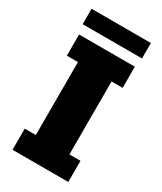

<svg xmlns="http://www.w3.org/2000/svg" viewBox="-181 -774 708 841"><g transform="rotate(30 173.0 -354.0)"><path d="M32 0V-107H88V-476H32V-583H314V-476H258V-107H314V0ZM23 -630V-708H323V-630Z"/></g></svg>

Font: Rokkitt ExtraBold
Style: Regular
Weight: 800
Version: Version 3.103